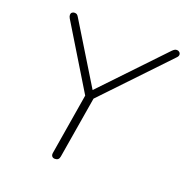

<svg xmlns="http://www.w3.org/2000/svg" viewBox="-123 -790 881 909"><g transform="rotate(20 317.5 -335.0)"><path d="M231 -18 286 -350 290 -311 88 -643Q83 -652 83 -659.5Q83 -667 88 -671.5Q93 -676 101 -676Q109 -676 113.5 -672.5Q118 -669 123 -660L312 -351H296L594 -664Q600 -670 605 -673Q610 -676 617 -676Q624 -676 629.5 -671Q635 -666 635 -658.5Q635 -651 627 -643L311 -311L328 -350L272 -14Q269 6 249 6Q239 6 234 -0.5Q229 -7 231 -18Z"/></g></svg>

Font: SN Pro Thin
Style: Italic
Weight: 200
Italic angle: -9°
Designer: Tobias Whetton
Foundry: Supernotes
Version: Version 1.003;Glyphs 3.3 (3324)